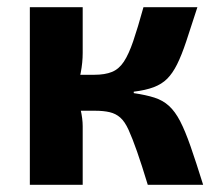

<svg xmlns="http://www.w3.org/2000/svg" viewBox="-20 -514 605 534"><path d="M529 -494Q511 -438 498 -399Q485 -360 472.5 -335Q460 -310 445 -295Q430 -280 407.5 -271.5Q385 -263 352 -259V-255Q386 -250 409.5 -242.5Q433 -235 450 -219.5Q467 -204 481 -177Q495 -150 510 -107Q525 -64 545 0H391Q374 -56 361 -93Q348 -130 337.5 -153Q327 -176 314.5 -187Q302 -198 285 -202Q268 -206 244 -206L242 -306Q272 -306 291.5 -314Q311 -322 324.5 -342.5Q338 -363 350.5 -399.5Q363 -436 379 -494ZM210 -494V-367Q210 -340 204.5 -311.5Q199 -283 189 -259Q198 -236 204 -210Q210 -184 210 -163V0H63V-494ZM281 -306V-206H173V-306Z"/></svg>

Font: Exo 2
Style: Bold
Weight: 700
Designer: Natanael Gama
Foundry: Natanael Gama
Version: Version 2.010